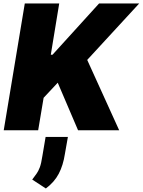

<svg xmlns="http://www.w3.org/2000/svg" viewBox="-20 -747 818 1101"><path d="M1.4 0 122.2 -727.3H319.6L271.3 -433.2H281.2L548.3 -727.3H778.4L480.1 -403.4L663.4 0H427.6L311.1 -272.7L230.1 -186.1L198.9 0ZM369.3 38.4 352.3 134.9Q342.3 201 316.9 249.3Q291.5 297.6 242.9 333.8L164.8 282.7Q179 263.5 189.5 249.1Q199.9 234.7 208.3 212.5Q216.6 190.3 223 147.7L241.5 38.4Z"/></svg>

Font: Inter UI Black
Style: Italic
Weight: 900
Italic angle: -9.39999°
Designer: Rasmus Andersson
Foundry: rsms
Version: 3.2;8d6f07862